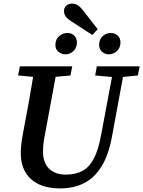

<svg xmlns="http://www.w3.org/2000/svg" viewBox="-20 -1034 799 1071"><path d="M212 -601 81 -613 91 -664H383L373 -613L240 -601ZM315 17Q246 17 197 -6Q148 -29 122 -73Q96 -117 96 -181Q96 -205 99 -230.5Q102 -256 107 -283L121 -359Q131 -410 140 -460.5Q149 -511 157.5 -562Q166 -613 174 -664H301L231 -285Q226 -261 223 -238Q220 -215 220 -185Q220 -147 235 -118.5Q250 -90 278.5 -75Q307 -60 346 -60Q402 -60 440.5 -81Q479 -102 504 -150.5Q529 -199 544 -281L616 -664H677L604 -269Q585 -168 546 -105Q507 -42 449 -12.5Q391 17 315 17ZM621 -603 511 -613 520 -664H759L749 -613L647 -603ZM345 -731Q323 -731 306 -745Q289 -759 289 -783Q289 -814 309.5 -832Q330 -850 356 -850Q379 -850 394 -835.5Q409 -821 409 -798Q409 -768 390 -749.5Q371 -731 345 -731ZM495 -839 384 -911Q365 -923 355 -932.5Q345 -942 341 -952Q337 -962 337 -973Q337 -991 350 -1002.5Q363 -1014 381 -1014Q401 -1014 416.5 -1003Q432 -992 451 -966L525 -871ZM586 -731Q566 -731 549.5 -745Q533 -759 533 -783Q533 -814 552.5 -832Q572 -850 597 -850Q621 -850 636.5 -835.5Q652 -821 652 -798Q652 -768 632.5 -749.5Q613 -731 586 -731Z"/></svg>

Font: Source Serif 4 18pt SemiBold
Style: Italic
Weight: 600
Italic angle: -12°
Designer: Frank Grießhammer
Foundry: Adobe Systems Incorporated
Version: Version 4.004;hotconv 1.0.116;makeotfexe 2.5.65601